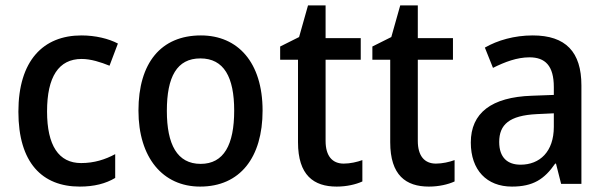

<svg xmlns="http://www.w3.org/2000/svg" viewBox="-20 -680 2241 710"><path d="M275 10C328 10 371 -1 406 -22V-110C369 -90 328 -77 280 -77C197 -77 154 -142 154 -268C154 -396 197 -462 282 -462C316 -462 353 -450 385 -437L416 -519C382 -537 333 -549 281 -549C140 -549 48 -456 48 -267C48 -78 136 10 275 10Z M951 -271C951 -450 859 -549 723 -549C575 -549 492 -447 492 -271C492 -97 582 10 720 10C868 10 951 -98 951 -271ZM597 -270C597 -396 634 -464 721 -464C808 -464 846 -395 846 -271C846 -145 808 -74 722 -74C635 -74 597 -146 597 -270Z M1251 -75C1209 -75 1184 -103 1184 -159V-459H1314V-539H1184V-660H1119L1086 -543L1016 -508V-459H1082V-154C1082 -32 1140 10 1225 10C1262 10 1296 2 1320 -9V-88C1301 -81 1275 -75 1251 -75Z M1592 -75C1550 -75 1525 -103 1525 -159V-459H1655V-539H1525V-660H1460L1427 -543L1357 -508V-459H1423V-154C1423 -32 1481 10 1566 10C1603 10 1637 2 1661 -9V-88C1642 -81 1616 -75 1592 -75Z M1950 -549C1882 -549 1820 -531 1773 -504L1803 -429C1847 -451 1892 -468 1938 -468C1996 -468 2028 -437 2028 -358V-329L1947 -326C1797 -321 1721 -262 1721 -153C1721 -51 1780 10 1873 10C1951 10 1993 -17 2033 -75H2036L2055 0H2130V-364C2130 -488 2072 -549 1950 -549ZM1965 -258 2028 -261V-211C2028 -119 1976 -71 1905 -71C1857 -71 1826 -97 1826 -155C1826 -219 1863 -253 1965 -258Z"/></svg>

Font: Noto Sans Khmer UI SemiCondensed Medium
Style: Regular
Weight: 500
Width: 4
Designer: Danh Hong and the Monotype Design Team
Foundry: Monotype Imaging Inc.
Version: Version 2.002